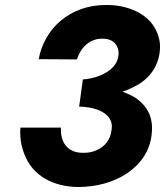

<svg xmlns="http://www.w3.org/2000/svg" viewBox="-20 -733 661 769"><path d="M293 16C442 16 571 -63 587 -191C588 -201 589 -211 589 -221C589 -270 566 -316 513 -347C500 -354 486 -360 471 -366C484 -370 496 -375 508 -381C567 -408 608 -452 619 -519C620 -528 621 -537 621 -545C621 -573 613 -600 597 -626C566 -677 495 -713 408 -713C406 -713 405 -713 403 -713C261 -713 157 -619 135 -496L288 -495C302 -541 339 -578 387 -578C388 -578 390 -578 391 -578C440 -578 455 -545 455 -521C455 -517 455 -513 454 -509C448 -453 377 -419 312 -415L297 -306C337 -305 372 -297 396 -281C420 -265 428 -245 428 -226C428 -220 427 -214 426 -208C418 -151 368 -121 316 -121C315 -121 313 -121 311 -121C249 -121 224 -165 224 -212C224 -215 224 -219 224 -222H62C61 -215 61 -208 61 -201C61 -166 69 -132 85 -99C116 -32 189 15 293 16Z"/></svg>

Font: Jost
Style: Bold Italic
Weight: 700
Italic angle: -5°
Version: Version 3.710